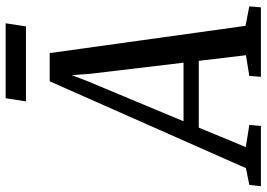

<svg xmlns="http://www.w3.org/2000/svg" viewBox="-218 -792 944 680"><g transform="rotate(-90 254.0 -452.0)"><path d="M-65.5 0 -61 -41 -1.5 -53 306 -748H406L502.5 -54.5L571.5 -41L568 0H322L325 -41L398.5 -53L378.5 -220H142L73 -53.5L151.5 -41L148 0ZM164.5 -274H372L332.5 -605.5L328 -670L306 -613ZM246 -904H511.5L500.5 -832H235Z"/></g></svg>

Font: Merriweather 24pt SemiCondensed
Style: Italic
Weight: 400
Width: 4
Italic angle: -7.8°
Designer: Eben Sorkin
Foundry: Eben Sorkin
Version: Version 2.101